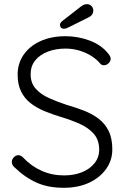

<svg xmlns="http://www.w3.org/2000/svg" viewBox="-20 -882 602 912"><path d="M287.2 10Q211.2 10.8 155.2 -13.9Q99.2 -38.5 47.5 -88.5Q42.8 -92.8 39.5 -98.9Q36.2 -105 36.2 -113Q36.2 -124.8 45.6 -134.8Q55 -144.8 67.2 -144.8Q78.8 -144.8 88.5 -135Q128 -92.8 177.5 -70.8Q227 -48.8 284.2 -48.8Q331.8 -48.8 369.5 -64Q407.2 -79.2 429.2 -107Q451.2 -134.8 451.2 -171.8Q450.5 -217.5 425.8 -246Q401 -274.5 359.9 -293.1Q318.8 -311.8 269.2 -326.5Q228 -339 190.8 -354.4Q153.5 -369.8 124.9 -392.2Q96.2 -414.8 80 -447.8Q63.8 -480.8 63.8 -527.5Q63.8 -580.5 92 -621.6Q120.2 -662.8 171.6 -686.4Q223 -710 291.2 -710Q350.2 -710 404.6 -689.8Q459 -669.5 491 -631.2Q505.8 -615 505.8 -602.2Q505.8 -591.5 495.9 -581.8Q486 -572 473.5 -572Q463.8 -572 457 -578.8Q439.5 -600.2 413.6 -616.5Q387.8 -632.8 356.2 -642Q324.8 -651.2 291.2 -651.2Q243.8 -651.2 206.4 -636.5Q169 -621.8 147.2 -594.9Q125.5 -568 125.5 -529.5Q125.5 -487.5 149.8 -460.5Q174 -433.5 213 -416Q252 -398.5 295.8 -384.2Q339.2 -371.8 378.8 -356.4Q418.2 -341 448.6 -317.9Q479 -294.8 496.2 -259.6Q513.5 -224.5 513.5 -172Q513.5 -121.2 484.6 -80.2Q455.8 -39.2 405.1 -15Q354.5 9.2 287.2 10ZM284.2 -745.5Q274.2 -745.5 269.5 -751Q264.8 -756.5 264.8 -763.5Q264.8 -769 267.5 -773.2Q270.2 -777.5 275 -781.5L364 -850.8Q369.8 -855.2 377 -858.8Q384.2 -862.2 392.8 -862.2Q406 -862.2 414.6 -853.4Q423.2 -844.5 423.2 -832Q423.2 -821.5 418.2 -813.8Q413.2 -806 403.5 -800.8L305.8 -752.2Q301.2 -749.8 295.6 -747.6Q290 -745.5 284.2 -745.5Z"/></svg>

Font: Quicksand Variable Light
Style: Regular
Weight: 300
Designer: Andrew Paglinawan
Foundry: Andrew Paglinawan
Version: Version 3.004